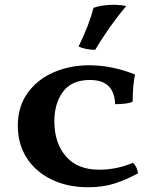

<svg xmlns="http://www.w3.org/2000/svg" viewBox="-20 -782 655 809"><path d="M539 -354Q529 -348 507.5 -345.5Q486 -343 465 -343Q462 -445 359 -445Q282 -445 245.5 -395.5Q209 -346 209 -271Q209 -180 257.5 -123.5Q306 -67 398 -67Q472 -67 540 -96Q557 -81 562 -52Q513 -25 463.5 -9Q414 7 351 7Q264 7 196.5 -26Q129 -59 92 -117.5Q55 -176 55 -252Q55 -333 96.5 -390.5Q138 -448 206.5 -477.5Q275 -507 355 -507Q452 -507 549 -468Q539 -421 539 -354ZM311 -586Q355 -675 374 -749Q409 -762 463 -762Q499 -760 512 -757Q440 -671 381 -572Q362 -572 342.5 -576Q323 -580 311 -586Z"/></svg>

Font: Vollkorn SC
Style: Bold
Weight: 700
Designer: Friedrich Althausen
Foundry: Friedrich Althausen
Version: Version 4.015